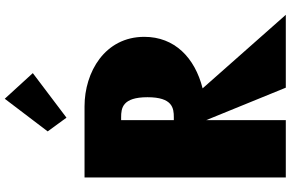

<svg xmlns="http://www.w3.org/2000/svg" viewBox="-222 -970 1192 787"><g transform="rotate(-90 373.5 -576.0)"><path d="M228.9 -976 285.2 -899 467.8 -1037 362.7 -1152ZM40.2 -825V0H275.2V-326L408.1 0H706.8L405.3 -341C531.5 -373 616.5 -456 616.5 -580C616.5 -742 471.5 -825 331.6 -825ZM275.2 -459V-675H286.8C324.2 -675 369 -670 369 -567C369 -464 324.2 -459 286.8 -459Z"/></g></svg>

Font: Blink
Style: Wide
Weight: 400
Designer: Mew Too
Foundry: Cannot Into Space Fonts
Version: Version 001.000